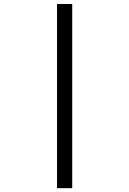

<svg xmlns="http://www.w3.org/2000/svg" viewBox="-20 -848 655 972"><path d="M345.6 -827.7V104.6H268.7V-827.7Z"/></svg>

Font: FiraCode Nerd Font Mono
Style: Regular
Weight: 400
Monospace: yes
Designer: Carrois Corporate, Edenspiekermann AG, Nikita Prokopov
Foundry: Carrois Corporate, Edenspiekermann AG, Nikita Prokopov
Version: Version 6.002;Nerd Fonts 3.4.0